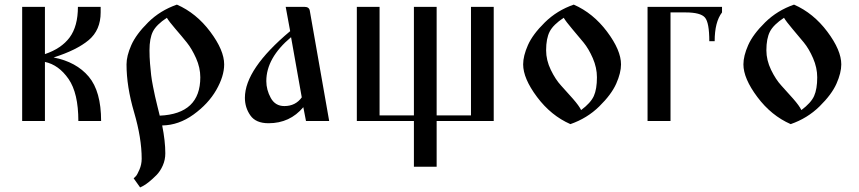

<svg xmlns="http://www.w3.org/2000/svg" viewBox="-20 -530 3762 841"><path d="M77.1 -500V0H176.8V-258.8C217.1 -250.3 251.6 -225.4 280.3 -184.1C308.9 -142.7 323.2 -81.4 323.2 0H422.9C422.9 -86.6 404.8 -151.4 368.7 -194.3C332.5 -237.3 281.2 -265.3 214.8 -278.3C282.6 -299.8 333.8 -325.2 368.7 -354.5C403.5 -383.8 420.9 -424.2 420.9 -475.6V-500H321.3C321.3 -443.4 309.2 -398.8 285.2 -366.2C261.1 -333.7 224.9 -309.2 176.8 -293V-500Z M690.4 19.5C738.6 18.9 784.3 2.9 827.6 -28.3C870.9 -59.6 904.1 -95.4 927.2 -135.7C950.4 -176.1 961.9 -213.5 961.9 -248C961.9 -289.1 941.6 -336.8 900.9 -391.1C860.2 -445.5 811.5 -485 754.9 -509.8C706.1 -492.8 664.1 -467 628.9 -432.1C593.8 -397.3 569.2 -364.1 555.2 -332.5C541.2 -300.9 534.2 -272.8 534.2 -248C534.2 -183.6 545.2 -113.6 567.4 -38.1C589.5 37.4 600.6 105.1 600.6 165C600.6 182 597.3 197.9 590.8 212.9C584.3 227.9 579.1 237.5 575.2 241.7C571.3 245.9 568 249 565.4 251L593.8 291L605.5 285.2C613.3 281.2 622.4 275.1 632.8 266.6C643.2 258.1 654 248.4 665 237.3C676.1 226.2 685.4 212.2 692.9 195.3C700.4 178.4 704.1 160.5 704.1 141.6C704.1 105.8 699.5 65.1 690.4 19.5ZM679.7 -23.4C678.4 -28.6 675.1 -41.8 669.9 -63C664.7 -84.1 661.1 -99.1 659.2 -107.9C657.2 -116.7 654.3 -130.9 650.4 -150.4C646.5 -169.9 643.7 -186.7 642.1 -200.7C640.5 -214.7 638.8 -231.4 637.2 -251C635.6 -270.5 634.8 -290 634.8 -309.6C634.8 -344.7 639.8 -372.2 649.9 -392.1C660 -411.9 680.3 -432 710.9 -452.1C717.4 -441.1 730 -424.8 748.5 -403.3C767.1 -381.8 783.7 -362 798.3 -343.8C813 -325.5 826.5 -302.6 838.9 -274.9C851.2 -247.2 857.4 -219.4 857.4 -191.4C857.4 -84.6 798.2 -28.6 679.7 -23.4Z M1336.9 -483.4C1335 -494.5 1327.1 -500 1313.5 -500H1231.4L1251 -393.6C1118.8 -282.9 1052.7 -185.5 1052.7 -101.6C1052.7 -72.9 1060.7 -47.2 1076.7 -24.4C1092.6 -1.6 1119.1 9.8 1156.2 9.8C1218.8 9.8 1269.5 -13.7 1308.6 -60.5L1320.3 0H1421.9ZM1301.8 -103.5C1283.5 -78.1 1258.1 -65.4 1225.6 -65.4C1198.9 -65.4 1179 -77.3 1166 -101.1C1153 -124.8 1146.5 -149.4 1146.5 -174.8C1146.5 -242.5 1182.6 -306.6 1254.9 -367.2Z M2043 -500V-24.4H1892.6V-500H1793V-24.4H1642.6V-500H1543V0H1793V200.2H1892.6V0H2142.6V-500Z M2525.4 -47.9C2519.5 -60.2 2507.6 -76.7 2489.7 -97.2C2471.8 -117.7 2454.6 -136.9 2438 -154.8C2421.4 -172.7 2406.2 -195.8 2392.6 -224.1C2378.9 -252.4 2372.1 -280.9 2372.1 -309.6C2372.1 -344.1 2377.3 -371.4 2387.7 -391.6C2398.1 -411.8 2418.6 -432 2449.2 -452.1C2455.7 -441.1 2468.1 -424.8 2486.3 -403.3C2504.6 -381.8 2521.2 -362 2536.1 -343.8C2551.1 -325.5 2564.6 -302.6 2576.7 -274.9C2588.7 -247.2 2594.7 -219.4 2594.7 -191.4C2594.7 -156.9 2590.2 -129.6 2581.1 -109.4C2571.9 -89.2 2553.4 -68.7 2525.4 -47.9ZM2493.2 -509.8C2444.3 -492.8 2402.2 -467 2366.7 -432.1C2331.2 -397.3 2306.5 -364.1 2292.5 -332.5C2278.5 -300.9 2271.5 -272.8 2271.5 -248C2271.5 -207 2291.8 -159.3 2332.5 -105C2373.2 -50.6 2421.9 -11.1 2478.5 13.7C2527.3 -3.3 2569.5 -29.1 2605 -64C2640.5 -98.8 2665.2 -132 2679.2 -163.6C2693.2 -195.1 2700.2 -223.3 2700.2 -248C2700.2 -289.1 2679.9 -336.8 2639.2 -391.1C2598.5 -445.5 2549.8 -485 2493.2 -509.8Z M2917 -475.6H2982.4C3026.7 -475.6 3055.2 -468.1 3067.9 -453.1C3080.6 -438.2 3086.9 -403.6 3086.9 -349.6H3110.4C3110.4 -405.6 3121.1 -447.6 3142.6 -475.6V-500H2816.4V0H2917Z M3490.2 -47.9C3484.4 -60.2 3472.5 -76.7 3454.6 -97.2C3436.7 -117.7 3419.4 -136.9 3402.8 -154.8C3386.2 -172.7 3371.1 -195.8 3357.4 -224.1C3343.8 -252.4 3336.9 -280.9 3336.9 -309.6C3336.9 -344.1 3342.1 -371.4 3352.5 -391.6C3363 -411.8 3383.5 -432 3414.1 -452.1C3420.6 -441.1 3432.9 -424.8 3451.2 -403.3C3469.4 -381.8 3486 -362 3501 -343.8C3516 -325.5 3529.5 -302.6 3541.5 -274.9C3553.5 -247.2 3559.6 -219.4 3559.6 -191.4C3559.6 -156.9 3555 -129.6 3545.9 -109.4C3536.8 -89.2 3518.2 -68.7 3490.2 -47.9ZM3458 -509.8C3409.2 -492.8 3367 -467 3331.5 -432.1C3296.1 -397.3 3271.3 -364.1 3257.3 -332.5C3243.3 -300.9 3236.3 -272.8 3236.3 -248C3236.3 -207 3256.7 -159.3 3297.4 -105C3338.1 -50.6 3386.7 -11.1 3443.4 13.7C3492.2 -3.3 3534.3 -29.1 3569.8 -64C3605.3 -98.8 3630 -132 3644 -163.6C3658 -195.1 3665 -223.3 3665 -248C3665 -289.1 3644.7 -336.8 3604 -391.1C3563.3 -445.5 3514.6 -485 3458 -509.8Z"/></svg>

Font: TriodPostnaja
Style: Medium
Weight: 500
Version: 20110805; ttfautohint (v0.96) -l 8 -r 50 -G 200 -x 14 -w "G"